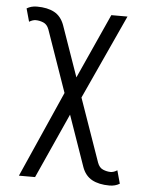

<svg xmlns="http://www.w3.org/2000/svg" viewBox="-53 -560 630 826"><g transform="rotate(5 262.0 -147.0)"><path d="M191.9 -446.8 268.6 -228 395 -507.8H464.8L297.9 -143.6L393.6 129.4Q401.4 150.9 418 157.7Q434.6 164.6 450.7 164.6Q463.9 164.6 479 154.8L494.6 211.4Q475.6 223.1 450.7 223.1Q404.8 223.1 375 206.8Q345.2 190.4 332 153.3L255.4 -65.9L128.9 214.8H59.1L223.6 -156.7L130.4 -423.3Q122.6 -444.3 106 -451.2Q89.4 -458 73.2 -458Q60.1 -458 44.9 -448.7L29.3 -504.9Q48.3 -516.6 73.2 -516.6Q119.1 -516.6 148.7 -500.5Q178.2 -484.4 191.9 -446.8Z"/></g></svg>

Font: Giphurs Light
Style: Regular
Weight: 300
Version: Version 0.920; ttfautohint (v1.8.4.7-5d5b)